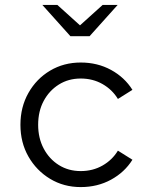

<svg xmlns="http://www.w3.org/2000/svg" viewBox="-20 -750 640 780"><path d="M308 10Q239 10 183.5 -23.5Q128 -57 95.5 -114Q63 -171 63 -243Q63 -315 95.5 -372.5Q128 -430 183.5 -463Q239 -496 308 -496Q376 -496 431 -466Q486 -436 518 -385L459 -348Q436 -386 396.5 -408.5Q357 -431 308 -431Q258 -431 219 -406.5Q180 -382 157.5 -340Q135 -298 135 -243Q135 -189 157.5 -146.5Q180 -104 219 -79.5Q258 -55 308 -55Q357 -55 396.5 -77.5Q436 -100 459 -138L518 -101Q486 -50 431 -20Q376 10 308 10ZM266 -603 152 -730H213L305 -647L397 -730H458L344 -603Z"/></svg>

Font: Red Hat Mono VF Light
Style: Regular
Weight: 300
Monospace: yes
Designer: Pentagram, MCKL
Foundry: Pentagram, MCKL
Version: Version 1.023